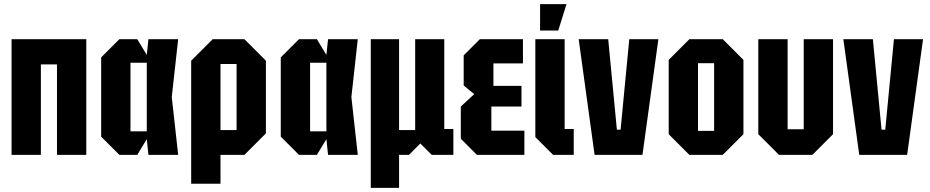

<svg xmlns="http://www.w3.org/2000/svg" viewBox="-20 -750 4505 930"><path d="M36 0V-560H398V0H256V-438H178V0Z M558 0 470 -88V-472L558 -560H645L691 -484L699 -560H843L812 -280L843 0H699L691 -76L645 0ZM612 -114H691V-446H612Z M906 140V-456L1010 -560H1164L1268 -456V-104L1164 0H1048V140ZM1126 -440H1048V-120H1126Z M1428 0 1340 -88V-472L1428 -560H1515L1561 -484L1569 -560H1713L1682 -280L1713 0H1569L1561 -76L1515 0ZM1482 -114H1561V-446H1482Z M1776 160V-560H1913V-120H1991V-560H2132V-125H2176V0H2071L2016 -55L1961 0H1913V160Z M2290 0 2212 -78V-234L2277 -294L2226 -336V-482L2304 -560H2513V-443H2370V-334H2506V-234H2360V-117H2520V0Z M2573 -560H2715V-125H2759V0H2659L2573 -86ZM2596 -602V-730H2724L2684 -602Z M2860 0 2783 -560H2926L2968 -122H2986L3028 -560H3169L3092 0Z M3219 -100V-460L3319 -560H3481L3581 -460V-100L3481 0H3319ZM3361 -116H3439V-444H3361Z M4015 -560V-100L3915 0H3753L3653 -100V-560H3795V-124H3873V-560Z M4142 0 4065 -560H4208L4250 -122H4268L4310 -560H4451L4374 0Z"/></svg>

Font: Tektur Condensed SemiBold
Style: Regular
Weight: 600
Width: 3
Designer: Adam Jagosz
Foundry: Adam Jagosz
Version: Version 1.005;gftools[0.9.30]